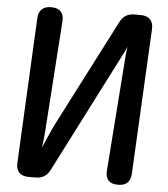

<svg xmlns="http://www.w3.org/2000/svg" viewBox="-56 -836 807 925"><g transform="rotate(5 347.0 -374.0)"><path d="M180 -228 214 -724C217 -763 196 -786 156 -786H154C116 -786 94 -767 92 -728L57 -23C55 16 77 38 116 38H149C182 38 205 25 220 -5L511 -575C519 -590 528 -608 537 -628C534 -610 532 -592 531 -577L490 -24C487 16 507 38 547 38H550C588 38 609 19 611 -20L647 -724C649 -763 627 -786 588 -786H558C525 -786 502 -773 487 -743L224 -231C210 -204 188 -154 169 -109C175 -154 179 -201 180 -228Z"/></g></svg>

Font: 寒蝉团圆体 Round
Style: Regular
Weight: 500
Designer: 寒蝉字型
Version: Version 2.700;Glyphs 3.1.1 (3135)